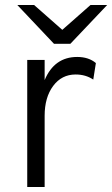

<svg xmlns="http://www.w3.org/2000/svg" viewBox="-20 -752 451 772"><path d="M89.5 0V-511H159.5V-430Q198.5 -523 290.5 -523Q336.5 -523 365.5 -498.5L355 -432Q324.5 -452.5 284 -452.5Q228 -452.5 193.8 -406.5Q159.5 -360.5 159.5 -286.5V0ZM197 -576 49.5 -732H117L230.5 -632L344 -732H411L263 -576Z"/></svg>

Font: Overpass Light
Style: Regular
Weight: 300
Designer: Delve Withrington, Dave Bailey, Thomas Jockin
Foundry: Delve Fonts LLC
Version: Version 4.000; ttfautohint (v1.8.3)